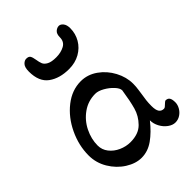

<svg xmlns="http://www.w3.org/2000/svg" viewBox="-219 -840 950 950"><g transform="rotate(-45 256.0 -365.0)"><path d="M511.7 -65.4Q511.7 -48.8 502.4 -32.2Q493.2 -15.6 477.1 -4.9Q460.9 5.9 441.4 5.9Q422.4 5.9 403.1 -8.1Q383.8 -22 371.6 -44.7Q359.4 -67.4 359.4 -91.3Q322.8 -44.9 283.4 -16.8Q244.1 11.2 199.7 11.2Q159.2 11.2 117.4 -15.1Q75.7 -41.5 48.8 -86.2Q22 -130.9 22 -182.6Q22 -252.4 53.7 -319.3Q85.4 -386.2 138.9 -428.2Q192.4 -470.2 254.4 -470.2Q301.3 -470.2 341.6 -441.9Q381.8 -413.6 405.5 -368.9Q429.2 -324.2 429.2 -278.3Q429.2 -258.8 426.3 -239.3Q423.3 -219.7 422.9 -214.8Q418.9 -191.9 417 -174.3Q415 -156.7 415 -136.2Q415 -107.4 423.6 -95Q432.1 -82.5 449.2 -82.5Q453.6 -82.5 458.3 -85.9Q462.9 -89.4 469.2 -95.7Q470.2 -96.7 474.9 -100.8Q479.5 -105 483.4 -106.4Q498.5 -106.4 505.1 -96.7Q511.7 -86.9 511.7 -65.4ZM367.7 -293Q367.7 -308.1 349.6 -327.6Q331.5 -347.2 306.4 -361.3Q281.2 -375.5 261.2 -375.5Q210.9 -375.5 171.4 -347.4Q131.8 -319.3 110.1 -275.4Q88.4 -231.4 88.4 -186Q88.4 -156.2 106.9 -132.6Q125.5 -108.9 155 -95.7Q184.6 -82.5 215.3 -82.5Q272.5 -82.5 303.7 -114.3Q335 -146 346.4 -186.8Q357.9 -227.5 367.7 -293ZM142.1 -739.7Q158.7 -739.7 164.3 -730.7Q169.9 -721.7 172.9 -702.1Q175.8 -682.6 180.9 -669.9Q186 -657.2 202.9 -648.2Q219.7 -639.2 252.4 -639.2Q285.6 -639.2 310.3 -652.6Q335 -666 335 -696.8Q335 -720.2 346.7 -730.5Q358.4 -740.7 371.1 -740.7Q383.3 -740.7 393.3 -728Q403.3 -715.3 403.3 -692.4Q403.3 -654.8 384.8 -622.8Q366.2 -590.8 332.8 -572Q299.3 -553.2 256.3 -553.2Q190.9 -553.2 148.7 -583.7Q106.4 -614.3 106.4 -685.1Q106.4 -714.8 117.9 -727.3Q129.4 -739.7 142.1 -739.7Z"/></g></svg>

Font: Dekko
Style: Regular
Weight: 400
Designer: Multiple
Foundry: Sorkin Type
Version: Version 2.001